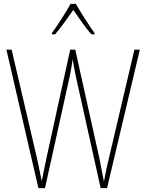

<svg xmlns="http://www.w3.org/2000/svg" viewBox="-20 -970 754 990"><path d="M371 -950H344C320 -907 273 -833 247 -799V-793H264C294 -827 332 -882 358 -919C385 -880 420 -828 451 -793H468V-799C448 -825 397 -905 371 -950ZM701 -714H673L542 -156C531 -113 524 -77 516 -33C507 -80 502 -107 492 -156L368 -714H342L220 -157C214 -130 204 -80 195 -36C190 -61 183 -99 170 -157L40 -714H13L178 0H212L339 -574C345 -606 349 -624 355 -665C361 -623 366 -604 373 -567L499 0H532Z"/></svg>

Font: Noto Sans Thai Cond Thin
Style: Regular
Weight: 100
Width: 3
Designer: Monotype Design Team
Foundry: Monotype Imaging Inc.
Version: Version 2.002